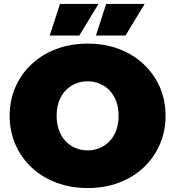

<svg xmlns="http://www.w3.org/2000/svg" viewBox="-20 -937 888 973"><path d="M425 16Q339 16 266.5 -11Q194 -38 141 -87.5Q88 -137 58.5 -204Q29 -271 29 -350Q29 -430 58.5 -496.5Q88 -563 141 -612.5Q194 -662 266.5 -689Q339 -716 424 -716Q510 -716 582 -689Q654 -662 707 -612.5Q760 -563 789.5 -496.5Q819 -430 819 -350Q819 -271 789.5 -204Q760 -137 707 -87.5Q654 -38 582 -11Q510 16 425 16ZM424 -175Q457 -175 485.5 -187Q514 -199 535.5 -221.5Q557 -244 569 -276.5Q581 -309 581 -350Q581 -391 569 -423.5Q557 -456 535.5 -478.5Q514 -501 485.5 -513Q457 -525 424 -525Q391 -525 362.5 -513Q334 -501 312.5 -478.5Q291 -456 279 -423.5Q267 -391 267 -350Q267 -309 279 -276.5Q291 -244 312.5 -221.5Q334 -199 362.5 -187Q391 -175 424 -175ZM466 -757 518 -917H713L616 -757ZM232 -757 284 -917H479L382 -757Z"/></svg>

Font: Montserrat Thin Black
Style: Regular
Weight: 900
Version: Version 9.000